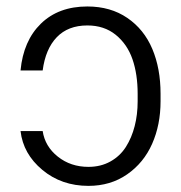

<svg xmlns="http://www.w3.org/2000/svg" viewBox="-20 -573 568 602"><path d="M44.4 -162.1H113.8Q121.1 -113.8 161.4 -81.8Q201.7 -49.8 257.3 -49.8Q295.9 -49.8 326.2 -66.7Q356.4 -83.5 374.8 -112.5Q393.1 -141.6 402.3 -177.7Q411.6 -213.9 411.6 -255.4V-278.8Q411.6 -340.3 395.3 -387.5Q378.9 -434.6 342.8 -463.9Q306.6 -493.2 253.9 -493.2Q193.4 -493.2 158 -456.3Q122.6 -419.4 113.8 -352.1H44.4Q53.2 -445.3 108.4 -499Q163.6 -552.7 253.9 -552.7Q326.7 -552.7 379.2 -516.8Q431.6 -481 457.5 -419.7Q483.4 -358.4 483.4 -279.3V-255.4Q483.4 -181.6 457 -122.1Q430.7 -62.5 378.7 -26.4Q326.7 9.8 257.3 9.8Q172.9 9.8 112.8 -40.3Q52.7 -90.3 44.4 -162.1Z"/></svg>

Font: Interop Light
Style: Regular
Weight: 300
Designer: Rasmus Andersson, Google, Jang Haemin
Foundry: jhaemin
Version: Version 1.007